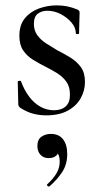

<svg xmlns="http://www.w3.org/2000/svg" viewBox="-20 -418 378 714"><path d="M106 -329Q106 -305 118.5 -287.5Q131 -270 151 -257Q171 -244 193 -231Q219 -218 242.5 -203.5Q266 -189 281 -168Q296 -147 296 -113Q296 -81 280 -52.5Q264 -24 232 -6.5Q200 11 152 11Q128 11 104 5Q80 -1 54 -18Q52 -20 50 -23Q48 -26 48 -30L46 -114Q46 -117 51.5 -117.5Q57 -118 58 -116Q70 -83 88.5 -58.5Q107 -34 130.5 -21Q154 -8 181 -8Q209 -8 225 -23Q241 -38 240 -68Q240 -96 226.5 -114.5Q213 -133 193 -145.5Q173 -158 151 -169Q127 -181 104 -195Q81 -209 66.5 -230Q52 -251 52 -285Q52 -325 72.5 -350Q93 -375 125 -386.5Q157 -398 191 -398Q211 -398 229 -394.5Q247 -391 267 -383Q276 -379 276 -372Q276 -354 275 -335Q274 -316 274 -294Q274 -291 268 -291Q262 -291 262 -294Q262 -315 246 -334Q230 -353 206 -365.5Q182 -378 156 -378Q135 -378 120.5 -367Q106 -356 106 -329ZM164 275Q160 277 156.5 273Q153 269 156 267Q177 248 189.5 227.5Q202 207 202 184Q202 162 195 153.5Q188 145 177 142L198 132Q200 151 189.5 160.5Q179 170 161 170Q142 170 130.5 157.5Q119 145 119 125Q119 101 134 90.5Q149 80 169 80Q199 80 214.5 100Q230 120 230 155Q230 193 211.5 221.5Q193 250 164 275Z"/></svg>

Font: Cormorant Garamond Light Medium
Style: Regular
Weight: 500
Version: Version 4.001